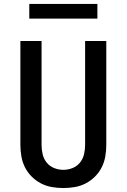

<svg xmlns="http://www.w3.org/2000/svg" viewBox="-20 -942 640 970"><path d="M300 8Q271 8 242 3Q213 -2 187 -15.5Q161 -29 140 -50Q119 -71 106 -97Q93 -123 88 -152Q83 -181 83 -210V-735H190V-210Q190 -186 195.5 -162.5Q201 -139 216 -120.5Q231 -102 253.5 -93Q276 -84 300 -84Q324 -84 346.5 -93Q369 -102 384 -120.5Q399 -139 404.5 -162.5Q410 -186 410 -210V-735H517V-210Q517 -181 512 -152Q507 -123 494 -97Q481 -71 460 -50Q439 -29 413 -15.5Q387 -2 358 3Q329 8 300 8ZM128 -848V-922H472V-848Z"/></svg>

Font: Iosevka Aile Semibold
Style: Regular
Weight: 600
Designer: Belleve Invis
Foundry: Belleve Invis
Version: Version 31.1.0; ttfautohint (v1.8.4)